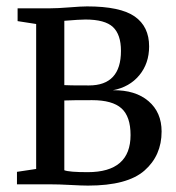

<svg xmlns="http://www.w3.org/2000/svg" viewBox="-20 -576 551 600"><path d="M33 0V-39L93 -48V-501L35 -510V-550H136Q160 -550 197 -553Q234 -556 252 -556Q356 -556 401 -524.5Q446 -493 446 -431Q446 -378 415.5 -341Q385 -304 333 -294Q403 -295 444 -260Q485 -225 485 -165Q485 -90 431.5 -43Q378 4 255 4Q236 4 200 2Q164 0 135 0ZM181 -262V-44Q196 -38 254 -38Q388 -38 388 -154Q388 -212 359.5 -237.5Q331 -263 268 -263Q200 -263 181 -262ZM181 -511V-310Q190 -309 258 -309Q358 -309 358 -417Q358 -468 333 -491.5Q308 -515 247 -515Q229 -515 181 -511Z"/></svg>

Font: Aikya Medium
Style: Regular
Weight: 500
Designer: Neelakash Kshetrimayum (Latin subset based on Merriweather by Eben Sorkin)
Foundry: Brand New Type
Version: Version 1.00 b005